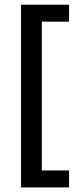

<svg xmlns="http://www.w3.org/2000/svg" viewBox="-20 -696 349 838"><path d="M281.5 122H71.5V-675.5H281.5V-601.5H162.5V48H281.5Z"/></svg>

Font: Anek Malayalam Medium
Style: Regular
Weight: 500
Designer: Maithili Shingre (Malayalam) & Yesha Goshar (Latin)
Foundry: Ek Type
Version: Version 1.003